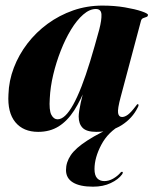

<svg xmlns="http://www.w3.org/2000/svg" viewBox="-20 -474 562 704"><path d="M422.5 -22 425.5 -17Q376.5 9.5 351.5 56.8Q326.5 104 326.5 146Q326.5 169 336.2 179.5Q346 190 362.5 190Q379 190 394.8 181Q410.5 172 421 160Q423 157 425.5 156.2Q428 155.5 429.5 156.5Q430.5 157.5 430.2 159.5Q430 161.5 427.5 165.5Q414 184 386.2 197.2Q358.5 210.5 321 210.5Q273 210.5 247.5 195Q222 179.5 222 149.5Q222 121 239.5 95Q257 69 300.8 40.8Q344.5 12.5 422.5 -22ZM422.5 -118.5Q410.5 -74 413 -59.5Q415.5 -45 427.5 -45Q437.5 -45 449 -53.5Q460.5 -62 477.5 -84.5Q481 -89.5 482.5 -91Q484 -92.5 485.5 -92Q488 -92 488 -88.5Q488 -85 484.5 -79Q465.5 -40.5 426.8 -15.5Q388 9.5 333 9.5Q297.5 9.5 283 -5.2Q268.5 -20 268.5 -46.5Q268.5 -55 270.5 -68Q272.5 -81 276 -97.2Q279.5 -113.5 284 -131Q288.5 -148.5 293.5 -166L298.5 -164Q277 -108 252 -69.2Q227 -30.5 195 -10.5Q163 9.5 120 9.5Q65.5 9.5 36.2 -26Q7 -61.5 11 -128Q12.5 -178 30.8 -225.8Q49 -273.5 80.8 -314.8Q112.5 -356 155 -387Q197.5 -418 248.2 -435.8Q299 -453.5 355.5 -453.5Q400 -453.5 438 -447Q476 -440.5 499.2 -432.5Q522.5 -424.5 522.5 -419.5Q522.5 -413.5 516.8 -411.8Q511 -410 505 -407.5Q499 -405 497 -398ZM162.5 -113Q159.5 -70 168.2 -53.2Q177 -36.5 191 -36.5Q205 -36.5 219.2 -50Q233.5 -63.5 248.5 -90.5Q263.5 -117.5 279 -157.2Q294.5 -197 310.5 -249.2Q326.5 -301.5 344 -366Q353 -401 352 -421Q351 -441 331.5 -441Q308.5 -441 285 -420.5Q261.5 -400 240.5 -365.5Q219.5 -331 202.8 -288.2Q186 -245.5 175.2 -200.2Q164.5 -155 162.5 -113Z"/></svg>

Font: Fraunces 120pt
Style: Bold Italic
Weight: 700
Italic angle: -16°
Version: Version 1.000;[b76b70a41]